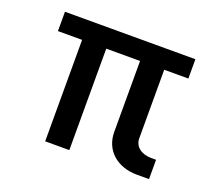

<svg xmlns="http://www.w3.org/2000/svg" viewBox="-91 -623 842 747"><g transform="rotate(20 330.0 -250.0)"><path d="M540 0H590V-80H570C528 -80 500 -103 500 -136V-420H600V-500H60V-420H160V0H260V-420H400V-126C400 -51 457 0 540 0Z"/></g></svg>

Font: Uncut Plan8
Style: Regular
Weight: 400
Designer: Kasper Nordkvist
Foundry: UNCUT.wtf
Version: Version 1.002;Glyphs 3.1.2 (3151)